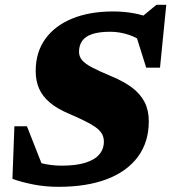

<svg xmlns="http://www.w3.org/2000/svg" viewBox="-20 -744 696 780"><path d="M564.5 -567Q541.5 -590 503.5 -602.5Q465.5 -615 428 -615Q382.5 -615 354.5 -605.5Q326.5 -596 313.8 -577.8Q301 -559.5 301 -533.5Q301 -514.5 313.2 -499.8Q325.5 -485 354.5 -469.8Q383.5 -454.5 434 -433.5Q484.5 -412.5 517.8 -387Q551 -361.5 567.8 -328.5Q584.5 -295.5 584.5 -251.5Q584.5 -167.5 540.8 -107.8Q497 -48 415 -16.5Q333 15 217.5 15Q164.5 15 115.8 5.5Q67 -4 30.5 -17.5L38.5 -231H89.5L174 -16L63 -110Q103.5 -92.5 145 -81.8Q186.5 -71 230.5 -71Q288.5 -71 326.5 -82.8Q364.5 -94.5 383.2 -116.5Q402 -138.5 402 -169Q402 -187 393.5 -201.2Q385 -215.5 367.5 -227.8Q350 -240 323.2 -253.2Q296.5 -266.5 260 -282Q211 -303 181.5 -328.2Q152 -353.5 138.5 -384.8Q125 -416 125 -455.5Q125 -531.5 163.8 -585.5Q202.5 -639.5 273.2 -668.5Q344 -697.5 439.5 -697.5Q483.5 -697.5 524.2 -690Q565 -682.5 594.5 -668.5L549.5 -670L615.5 -724.5H655.5L630 -469H574L519 -644Z"/></svg>

Font: Newsreader ExtraBold
Style: Italic
Weight: 800
Italic angle: -17°
Designer: Hugues Gentile
Foundry: Production Type
Version: Version 1.003